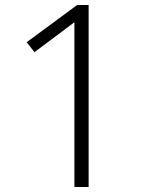

<svg xmlns="http://www.w3.org/2000/svg" viewBox="-20 -749 575 769"><path d="M278 0H335V-729H289L87 -580L118 -540L278 -660Z"/></svg>

Font: GenYoGothic2 TW L
Style: Regular
Weight: 300
Version: Version 2.100;PS 2.1;hotconv 16.6.51;makeotf.lib2.5.65220 DE